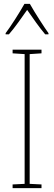

<svg xmlns="http://www.w3.org/2000/svg" viewBox="-20 -970 278 990"><path d="M134 -950H106C82 -907 35 -833 9 -799V-793H26C56 -827 94 -882 120 -919C147 -880 183 -828 213 -793H230V-799C211 -825 159 -905 134 -950ZM194 0V-19L133 -22V-691L194 -695V-714H45V-695L107 -691V-22L45 -19V0Z"/></svg>

Font: Noto Sans Sinhala Condensed Thin
Style: Regular
Weight: 100
Width: 3
Designer: Jelle Bosma - Monotype Design Team
Foundry: Monotype Imaging Inc.
Version: Version 2.006